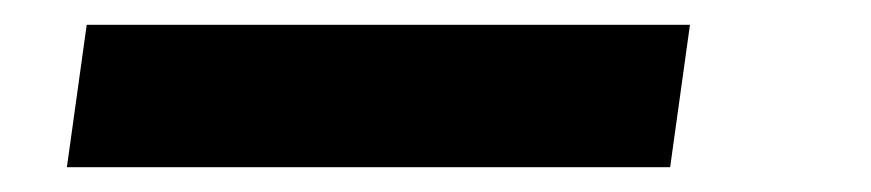

<svg xmlns="http://www.w3.org/2000/svg" viewBox="-20 -20 703 155"><path d="M521 115 537 0H50L34 115Z"/></svg>

Font: Plus Jakarta Sans
Style: Bold Italic
Weight: 700
Italic angle: -8°
Designer: Gumpita Rahayu
Foundry: Tokotype
Version: Version 2.071;gftools[0.9.30]